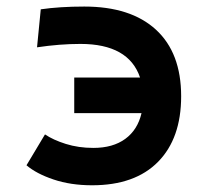

<svg xmlns="http://www.w3.org/2000/svg" viewBox="-20 -547 626 577"><path d="M256.8 9.8Q192.4 9.8 140.9 -7.6Q89.4 -24.9 59.6 -50.3L115.2 -143.1Q139.6 -126.5 177.7 -114.5Q215.8 -102.5 260.7 -102.5Q319.3 -102.5 356.4 -129.6Q393.6 -156.7 405.3 -207H203.1V-314H400.9Q366.7 -415 221.7 -415Q159.7 -415 91.3 -404.8L102.5 -519Q159.7 -527.3 233.4 -527.3Q373 -527.3 448.7 -457.8Q524.4 -388.2 524.4 -257.8Q524.4 -131.3 455.1 -60.8Q385.7 9.8 256.8 9.8Z"/></svg>

Font: Cascadia Code SemiBold
Style: Regular
Weight: 600
Monospace: yes
Designer: Aaron Bell
Foundry: Saja Typeworks
Version: Version 2404.023; ttfautohint (v1.8.4)